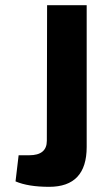

<svg xmlns="http://www.w3.org/2000/svg" viewBox="-20 -710 406 742"><path d="M315 -142Q315 12 170 12Q89 12 40 -9L52 -110H93Q161 -110 161 -166L162 -690H315Z"/></svg>

Font: Taylor Sans Bold LRS
Style: Bold
Weight: 700
Italic angle: -8°
Designer: Natanael Gama
Version: Version 1.001 September 8, 2015